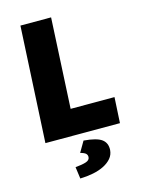

<svg xmlns="http://www.w3.org/2000/svg" viewBox="-130 -728 790 1040"><g transform="rotate(-15 265.0 -208.0)"><path d="M89 -650H261L235 -144H481L473 0H55ZM258 40Q331 46 358.5 66.5Q386 87 384 126Q382 153 365.5 172.5Q349 192 322.5 205.5Q296 219 261 226Q226 233 188 234L179 168Q215 165 237.5 158Q260 151 261 134Q262 122 254 114Q246 106 223 100L258 40Z"/></g></svg>

Font: Kilde Sans Black
Style: Regular
Weight: 900
Italic angle: -3°
Designer: Paul D. Hunt
Foundry: Adobe Systems Incorporated
Version: Version 1.050;PS Version 1.000;hotconv 1.0.70;makeotf.lib2.5